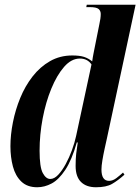

<svg xmlns="http://www.w3.org/2000/svg" viewBox="-20 -780 592 810"><path d="M137 10Q95 10 70 -14Q45 -38 34.5 -77.5Q24 -117 24 -163Q24 -211 34.5 -264Q45 -317 65.5 -367Q86 -417 117.5 -457.5Q149 -498 191 -522Q233 -546 285 -546Q316 -546 334.5 -540Q353 -534 369 -521Q371 -537 375 -557Q379 -577 381 -587L399 -677Q405 -703 405 -721Q405 -734 396 -742Q387 -750 358 -750H344L346 -760H552L431 -196Q427 -178 421.5 -153Q416 -128 412 -104Q408 -80 408 -65Q408 -17 440 -17Q456 -17 471.5 -29Q487 -41 499 -52L505 -43Q477 -18 452.5 -4Q428 10 385 10Q344 10 321.5 -12.5Q299 -35 299 -80Q299 -110 301.5 -132Q304 -154 308 -179H304Q283 -105 255.5 -63.5Q228 -22 198 -6Q168 10 137 10ZM192 -25Q209 -25 225.5 -42.5Q242 -60 257 -87.5Q272 -115 283.5 -146.5Q295 -178 301 -206L366 -508Q349 -533 317 -533Q281 -533 250.5 -498Q220 -463 196.5 -406Q173 -349 160 -280.5Q147 -212 147 -144Q147 -75 160.5 -50Q174 -25 192 -25Z"/></svg>

Font: Noto Serif Display ExtraCondensed
Style: Bold Italic
Weight: 700
Width: 2
Italic angle: -12°
Designer: Monotype Design Team
Foundry: Monotype Imaging Inc.
Version: Version 2.009